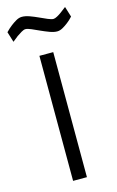

<svg xmlns="http://www.w3.org/2000/svg" viewBox="-187 -977 628 1032"><g transform="rotate(-15 127.0 -461.5)"><path d="M84 -696H161L162 0H85ZM303 -856Q288 -839 272 -827Q258 -816 242 -807Q226 -798 211 -798Q193 -798 170 -806.5Q147 -815 124 -825.5Q101 -836 80.5 -845Q60 -854 48 -854Q39 -854 25.5 -846Q12 -838 -1 -829Q-16 -818 -31 -805L-49 -863Q-33 -880 -16 -893Q-2 -904 14.5 -913.5Q31 -923 47 -923Q66 -923 89.5 -914.5Q113 -906 135.5 -895.5Q158 -885 178 -876.5Q198 -868 209 -868Q217 -868 230 -875Q243 -882 255 -891Q269 -901 285 -914Z"/></g></svg>

Font: Panefresco 400wt
Style: Regular
Weight: 400
Foundry: Campivisivi & Chank Co
Version: Version 1.002